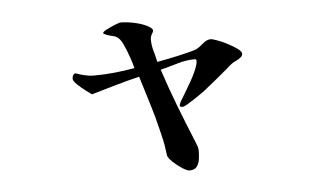

<svg xmlns="http://www.w3.org/2000/svg" viewBox="-42 -515 1084 642"><g transform="rotate(-5 500.0 -194.5)"><path d="M779 -312Q779 -306 775 -302Q771 -298 766 -295Q760 -291 753 -288Q746 -285 740 -280Q733 -275 727 -269Q721 -263 714 -258Q699 -245 683.5 -232.5Q668 -220 653 -208Q649 -204 636.5 -195Q624 -186 609 -176Q594 -166 582 -159Q570 -152 566 -152Q564 -152 560 -152.5Q556 -153 556 -157Q556 -160 557.5 -163Q559 -166 560 -169Q566 -179 576.5 -196.5Q587 -214 598.5 -234Q610 -254 617.5 -272.5Q625 -291 625 -301Q625 -307 619 -307Q591 -307 561 -298Q531 -289 503 -282Q524 -218 548.5 -154.5Q573 -91 599 -28Q602 -21 604 -14.5Q606 -8 606 0Q606 13 604 27.5Q602 42 594.5 52Q587 62 570 62Q562 62 545.5 51.5Q529 41 515 27.5Q501 14 499 6Q498 1 497.5 -5Q497 -11 496 -16Q494 -32 490.5 -47.5Q487 -63 483 -79Q472 -126 457.5 -172.5Q443 -219 429 -265Q388 -255 348 -243.5Q308 -232 267 -220Q261 -224 246.5 -235Q232 -246 219.5 -258Q207 -270 207 -277Q207 -291 217 -295Q231 -290 247 -286Q263 -282 279 -282Q314 -282 348 -285.5Q382 -289 416 -295Q413 -308 405 -331.5Q397 -355 387 -376.5Q377 -398 365 -404Q362 -406 351.5 -408.5Q341 -411 331.5 -414.5Q322 -418 322 -421Q322 -425 335.5 -432Q349 -439 364 -445Q379 -451 383 -451Q403 -451 427 -446Q451 -441 468 -433Q473 -431 481 -425.5Q489 -420 489 -415Q489 -411 484 -403Q479 -395 479 -385Q479 -366 484.5 -347Q490 -328 494 -309Q504 -311 523 -314.5Q542 -318 564 -323Q586 -328 603.5 -332.5Q621 -337 628 -340Q639 -346 652 -357.5Q665 -369 678 -369Q684 -369 700.5 -363Q717 -357 735 -347.5Q753 -338 766 -328.5Q779 -319 779 -312Z"/></g></svg>

Font: Kaisei HarunoUmi
Style: Bold
Weight: 700
Designer: Font-Kai, 金井和夫
Foundry: KAZUO KANAI
Version: Version 5.003